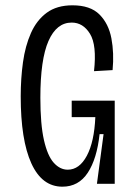

<svg xmlns="http://www.w3.org/2000/svg" viewBox="-20 -692 513 723"><path d="M215 11Q138 11 98 -77Q58 -165 58 -329Q58 -396 66.5 -457.5Q75 -519 96.5 -567.5Q118 -616 156 -644Q194 -672 253 -672Q320 -672 354.5 -637.5Q389 -603 399.5 -547.5Q410 -492 404 -428L334 -424Q345 -522 319 -564.5Q293 -607 250 -607Q193 -607 162.5 -537.5Q132 -468 132 -324Q132 -224 145.5 -164.5Q159 -105 182.5 -79Q206 -53 235 -53Q279 -53 307 -105.5Q335 -158 339 -251H250V-313H412V-232V0H345L370 -187H355Q345 -94 310.5 -41.5Q276 11 215 11Z"/></svg>

Font: Bricolage Grotesque 10pt Condensed Light
Style: Regular
Weight: 300
Width: 3
Designer: Mathieu Triay
Foundry: Atelier Triay
Version: Version 1.000; ttfautohint (v1.8.4.7-5d5b);gftools[0.9.32]